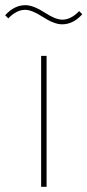

<svg xmlns="http://www.w3.org/2000/svg" viewBox="-54 -722 338 742"><path d="M186 -628Q155 -628 109 -658Q69 -684 43 -684Q10 -684 -22 -651L-34 -663Q1 -702 44 -702Q75 -702 121 -672Q161 -646 187 -646Q220 -646 252 -679L264 -667Q229 -628 186 -628ZM126 0H105V-506H126Z"/></svg>

Font: IBM Plex Sans Thin
Style: Regular
Weight: 100
Designer: Mike Abbink, Paul van der Laan, Pieter van Rosmalen
Foundry: Bold Monday
Version: Version 3.0